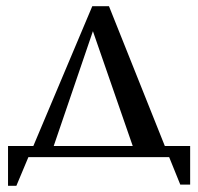

<svg xmlns="http://www.w3.org/2000/svg" viewBox="-20 -509 641 622"><path d="M6 -36H88L279 -489H333L514 -36H596V89H564L528 0H72L33 93H6ZM410 -36 281 -408 154 -36Z"/></svg>

Font: Ledger
Style: Regular
Weight: 400
Designer: Denis Masharov
Foundry: Denis Masharov
Version: 1.001